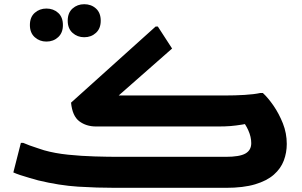

<svg xmlns="http://www.w3.org/2000/svg" viewBox="-20 -901 1449 921"><path d="M496.7 -396.7 471.6 -443H1060Q1107.4 -443 1153.1 -445.7Q1198.8 -448.4 1228.8 -455H1240.8Q1265.8 -432 1292 -394.1Q1318.2 -356.1 1336.9 -309.3Q1355.6 -262.4 1355.6 -210.5Q1355.6 -168.7 1341.3 -130.6Q1326.9 -92.5 1293.5 -63.1Q1260.1 -33.7 1203.8 -16.9Q1147.6 0 1063.4 0H534.8Q444.5 0 354.7 -5.6Q264.8 -11.3 163.3 -35.7Q144.3 -41 121.4 -47.6Q98.5 -54.1 77.8 -61Q57 -67.9 44 -73.9L80.2 -215.8H91Q102 -210.8 121.7 -203.5Q141.3 -196.1 161 -190.1Q180.6 -184.1 191.6 -180.1Q243.4 -165.4 307 -158.9Q370.6 -152.4 434.5 -150.6Q498.4 -148.7 549.2 -148.7H1062.7Q1129.5 -148.7 1157.3 -164.6Q1185.2 -180.4 1185.2 -214.3Q1185.2 -243.9 1171.5 -274.8Q1157.9 -305.7 1140.3 -323.8L1213.1 -317.8Q1171.2 -308.3 1141.2 -303.3Q1111.3 -298.4 1085.4 -296.3Q1059.6 -294.3 1029.2 -294.3H440.8Q393.6 -294.3 360.3 -319.4Q327 -344.6 320.8 -408.6L726.4 -773.6H737.2L805.5 -668.2ZM384 -722.4Q351.2 -722.4 328 -743.4Q304.8 -764.3 304.8 -801.6Q304.8 -839.6 328 -860.2Q351.2 -880.8 384 -880.8Q417.5 -880.8 440.3 -860.2Q463.2 -839.6 463.2 -801.6Q463.2 -764.3 440.3 -743.4Q417.5 -722.4 384 -722.4ZM202.6 -701.6Q169.8 -701.6 146.6 -722.6Q123.4 -743.5 123.4 -780.8Q123.4 -818.8 146.6 -839.4Q169.8 -860 202.6 -860Q236.1 -860 258.9 -839.4Q281.8 -818.8 281.8 -780.8Q281.8 -743.5 258.9 -722.6Q236.1 -701.6 202.6 -701.6Z"/></svg>

Font: Kufam
Style: Italic
Weight: 400
Italic angle: -11°
Designer: Artur Schmal
Foundry: Original Type
Version: Version 1.301; ttfautohint (v1.8.3)